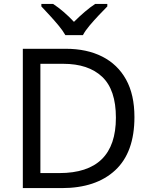

<svg xmlns="http://www.w3.org/2000/svg" viewBox="-20 -964 770 984"><path d="M669 -364Q669 -183 570.5 -91.5Q472 0 296 0H97V-714H317Q425 -714 504 -674Q583 -634 626 -556.5Q669 -479 669 -364ZM574 -361Q574 -504 503.5 -570.5Q433 -637 304 -637H187V-77H284Q574 -77 574 -361ZM315 -784Q302 -807 280 -833.5Q258 -860 234 -886Q210 -912 192 -931V-944H252Q278 -927 306 -903Q334 -879 359 -852Q386 -879 414 -903Q442 -927 468 -944H530V-931Q511 -912 486.5 -886Q462 -860 439.5 -833.5Q417 -807 405 -784Z"/></svg>

Font: Noto Sans Adlam
Style: Regular
Weight: 400
Designer: Mark Jamra, Neil Patel
Foundry: JamraPatel LLC
Version: Version 3.001